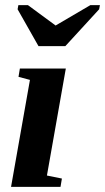

<svg xmlns="http://www.w3.org/2000/svg" viewBox="-20 -725 408 745"><path d="M162.1 -43.9 220.2 -32.2 214.8 0H22.9L96.2 -415L51.8 -426.8L57.1 -459H235.4ZM367.7 -705.1 364.7 -689 233.4 -545.9H129.4L48.3 -689L51.3 -705.1H88.4L195.8 -626L330.6 -705.1Z"/></svg>

Font: Liberation Serif
Style: Bold Italic
Weight: 700
Italic angle: -16.333°
Designer: Steve Matteson
Foundry: Ascender Corporation
Version: Version 2.1.5